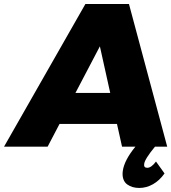

<svg xmlns="http://www.w3.org/2000/svg" viewBox="-36 -721 842 944"><path d="M-16.1 0 383.8 -701.2H598.1L786.1 0H726.1Q675.3 61.5 672.9 85Q669.9 104 688 104Q708 104 731 73.2L772.9 131.8Q748.5 166.5 716.1 184.8Q683.6 203.1 648.9 203.1Q631.8 203.1 616.9 199Q602.1 194.8 589.1 185.5Q576.2 176.3 570.3 158.9Q564.5 141.6 567.9 118.2Q575.7 65.9 629.9 0H564L539.1 -111.8H256.8L198.2 0ZM335 -264.2H505.9L455.1 -493.2Z"/></svg>

Font: Trueno ExtraBold
Style: Italic
Weight: 800
Designer: Julieta Ulanovsky
Foundry: Julieta Ulanovsky
Version: Version 3.001b | FøM Fix